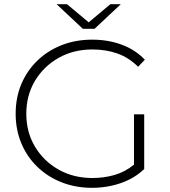

<svg xmlns="http://www.w3.org/2000/svg" viewBox="-20 -895 813 920"><path d="M421 5Q342 5 275 -21.5Q208 -48 158.5 -96Q109 -144 82 -209Q55 -274 55 -350Q55 -427 82 -491.5Q109 -556 158.5 -604Q208 -652 275 -678.5Q342 -705 422 -705Q498 -705 563 -681Q628 -657 674 -609L642 -575Q596 -620 541.5 -639Q487 -658 423 -658Q332 -658 260.5 -617.5Q189 -577 147.5 -507.5Q106 -438 106 -350Q106 -262 147.5 -192.5Q189 -123 260.5 -82.5Q332 -42 423 -42Q478 -42 528.5 -56.5Q579 -71 622 -106V-347H671V-85Q624 -40 558.5 -17.5Q493 5 421 5ZM377 -757 251 -875H301L405 -788L509 -875H559L433 -757Z"/></svg>

Font: Montserrat Light
Style: Regular
Weight: 300
Designer: Julieta Ulanovsky
Foundry: Julieta Ulanovsky
Version: Version 9.000; ttfautohint (v1.8.4.7-5d5b)